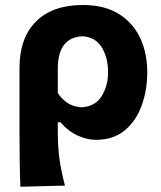

<svg xmlns="http://www.w3.org/2000/svg" viewBox="-20 -532 629 749"><path d="M59.5 196.5Q57.5 143 56.8 90.5Q56 38 56 -24V-266Q56 -384 120.5 -448.2Q185 -512.5 303.5 -512.5Q387.5 -512.5 443.2 -477.8Q499 -443 526.8 -383.8Q554.5 -324.5 554.5 -250Q554.5 -180.5 532.8 -120.5Q511 -60.5 466.8 -23.5Q422.5 13.5 354 13.5Q320 13.5 283 -3.2Q246 -20 216 -55H205.5V-16Q205.5 40 212.2 89.2Q219 138.5 233.5 192ZM297.5 -113.5Q351 -116 376.2 -156.5Q401.5 -197 401.5 -249Q401.5 -309 376.2 -348.5Q351 -388 301 -390.5Q205.5 -385.5 205.5 -264V-169.5Q240 -116.5 297.5 -113.5Z"/></svg>

Font: Commissioner Flair
Style: Bold
Weight: 700
Designer: Kostas Bartsokas
Foundry: Kostas Bartsokas
Version: Version 1.000; ttfautohint (v1.8.3)